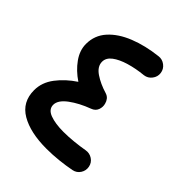

<svg xmlns="http://www.w3.org/2000/svg" viewBox="-192 -736 896 896"><g transform="rotate(45 255.5 -288.0)"><path d="M393.6 -577.6Q396.5 -555.2 382.3 -536.6Q368.2 -518.1 345.7 -515.1Q296.4 -510.3 254.6 -497.8Q212.9 -485.4 187.7 -466.3Q162.6 -447.3 162.6 -421.4Q162.6 -390.1 197 -366.9Q231.4 -343.8 278.8 -329.6Q292.5 -325.2 300.3 -315.4Q308.1 -305.7 311 -293.5Q316.4 -275.4 309.6 -256.6Q302.7 -237.8 281.2 -230Q224.6 -209 184.1 -179Q143.6 -148.9 143.6 -118.2Q143.6 -88.4 178.2 -75.4Q212.9 -62.5 266.6 -62.5Q299.8 -62.5 335.2 -66.2Q370.6 -69.8 400.9 -75.2Q423.3 -79.1 442.4 -66.7Q461.4 -54.2 465.8 -31.7Q470.2 -9.3 457.8 10Q445.3 29.3 422.4 33.7Q387.7 40.5 346.9 44.9Q306.2 49.3 266.1 49.3Q159.7 49.3 95.9 12Q32.2 -25.4 32.2 -103.5Q32.2 -154.3 65.7 -198.5Q99.1 -242.7 150.9 -276.9Q106.9 -306.2 78.9 -345.5Q50.8 -384.8 50.8 -427.2Q50.8 -483.9 87.9 -525.1Q125 -566.4 188.7 -591.8Q252.4 -617.2 331.1 -626Q353.5 -628.9 372.1 -614.7Q390.6 -600.6 393.6 -577.6Z"/></g></svg>

Font: Mikhak-FD SemiBold
Style: Regular
Weight: 600
Designer: Amin Abedi
Version: Version 3.2